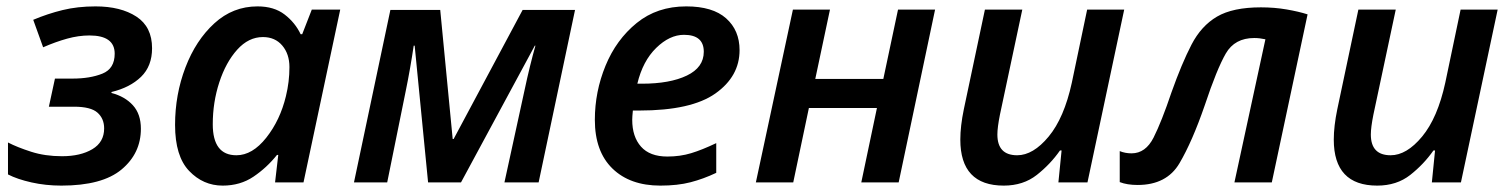

<svg xmlns="http://www.w3.org/2000/svg" viewBox="-20 -571 4731 601"><path d="M172 10Q300 10 360.5 -40.5Q421 -91 421 -168Q421 -214 396 -241.5Q371 -269 329 -280V-283Q387 -297 421.5 -330.5Q456 -364 456 -420Q456 -487 407 -519Q358 -551 279 -551Q223 -551 176 -539.5Q129 -528 84 -509L115 -423Q154 -440 190 -450Q226 -460 260 -460Q339 -460 339 -403Q339 -356 300.5 -340.5Q262 -325 207 -325H152L133 -237H212Q264 -237 285 -218.5Q306 -200 306 -169Q306 -126 269 -104Q232 -82 174 -82Q121 -82 77.5 -96Q34 -110 5 -125V-25Q34 -10 78.5 0Q123 10 172 10Z M677 10Q732 10 773.5 -18Q815 -46 847 -86H851L841 0H930L1045 -541H956L926 -464H921Q904 -500 871 -525.5Q838 -551 786 -551Q709 -551 651 -498Q593 -445 560.5 -360Q528 -275 528 -180Q528 -82 572 -36Q616 10 677 10ZM720 -85Q646 -85 646 -182Q646 -251 666.5 -313.5Q687 -376 722.5 -415.5Q758 -455 803 -455Q841 -455 863.5 -428.5Q886 -402 886 -361Q886 -315 875 -270Q857 -195 813.5 -140Q770 -85 720 -85Z M1088 0H1192L1250 -286Q1257 -320 1263.5 -357Q1270 -394 1275 -428H1278L1320 0H1423L1654 -428H1656Q1648 -400 1639 -363.5Q1630 -327 1622 -289L1559 0H1666L1780 -540H1616L1400 -136H1397L1358 -540H1202Z M2047 10Q2101 10 2141.5 -0.5Q2182 -11 2222 -30V-123Q2178 -102 2143.5 -91.5Q2109 -81 2069 -81Q2014 -81 1986.5 -112Q1959 -143 1959 -196Q1959 -205 1961 -225H1981Q2144 -225 2219.5 -278.5Q2295 -332 2295 -414Q2295 -476 2253 -513.5Q2211 -551 2128 -551Q2037 -551 1973 -499Q1909 -447 1875.5 -365.5Q1842 -284 1842 -196Q1842 -97 1897 -43.5Q1952 10 2047 10ZM1975 -309Q1992 -380 2034 -421Q2076 -462 2121 -462Q2183 -462 2183 -409Q2183 -360 2130 -334.5Q2077 -309 1989 -309Z M2346 0 2462 -541H2578L2532 -324H2745L2791 -541H2907L2793 0H2676L2725 -233H2512L2463 0Z M3122 10Q3183 10 3225.5 -23.5Q3268 -57 3298 -100H3303L3293 0H3384L3499 -541H3383L3335 -312Q3311 -202 3262.5 -143.5Q3214 -85 3164 -85Q3102 -85 3102 -150Q3102 -172 3110 -212L3180 -541H3063L2997 -229Q2986 -176 2986 -134Q2986 10 3122 10Z M3541 8Q3632 8 3672 -60Q3712 -128 3751 -241Q3789 -355 3817 -403.5Q3845 -452 3906 -452Q3923 -452 3941 -448L3844 0H3961L4073 -526Q4045 -535 4007 -541.5Q3969 -548 3927 -548Q3839 -548 3789.5 -519Q3740 -490 3709.5 -431Q3679 -372 3647 -282Q3616 -190 3591 -140.5Q3566 -91 3522 -91Q3502 -91 3485 -98V-1Q3508 8 3541 8Z M4291 10Q4352 10 4394.5 -23.5Q4437 -57 4467 -100H4472L4462 0H4553L4668 -541H4552L4504 -312Q4480 -202 4431.5 -143.5Q4383 -85 4333 -85Q4271 -85 4271 -150Q4271 -172 4279 -212L4349 -541H4232L4166 -229Q4155 -176 4155 -134Q4155 10 4291 10Z"/></svg>

Font: Noto Sans UI Medium
Style: Italic
Weight: 500
Italic angle: -12°
Designer: Monotype Design Team
Foundry: Monotype Imaging Inc.
Version: Version 1.901